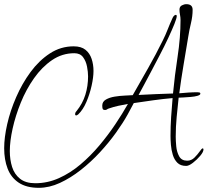

<svg xmlns="http://www.w3.org/2000/svg" viewBox="-29 -753 995 920"><path d="M157 147Q98 147 61 122.5Q24 98 7.5 55Q-9 12 -9 -43Q-9 -94 5.5 -158Q20 -222 48.5 -287.5Q77 -353 117.5 -408Q158 -463 210 -497Q262 -531 324 -531Q360 -531 380.5 -514.5Q401 -498 410 -471Q419 -444 419 -413Q419 -383 410 -342.5Q401 -302 385 -264.5Q369 -227 346 -205Q344 -204 341.5 -202Q339 -200 336 -200Q331 -200 331 -206Q331 -214 338 -221Q367 -257 380 -299Q393 -341 393 -387Q393 -408 388 -434Q383 -460 369 -479Q355 -498 327 -498Q269 -498 220.5 -465Q172 -432 134 -378Q96 -324 70.5 -261Q45 -198 31.5 -137Q18 -76 18 -29Q18 12 29 47Q40 82 67 103.5Q94 125 140 125Q199 125 253.5 100.5Q308 76 356.5 35Q405 -6 447 -56Q489 -106 523.5 -157.5Q558 -209 584 -255Q561 -251 538 -246Q515 -241 492 -233Q488 -232 484 -229Q480 -226 475 -226Q465 -226 463 -231.5Q461 -237 461 -247Q461 -266 478.5 -276Q496 -286 520.5 -290Q545 -294 569.5 -295Q594 -296 607 -297Q644 -362 681 -427Q718 -492 751 -559Q764 -585 774.5 -612Q785 -639 797 -665Q799 -670 803 -675.5Q807 -681 814 -682Q818 -680 818 -677Q818 -666 806.5 -637.5Q795 -609 777 -570.5Q759 -532 737 -490Q715 -448 694.5 -409Q674 -370 658 -340.5Q642 -311 635 -298Q676 -300 717.5 -302Q759 -304 800 -305Q808 -390 822 -481.5Q836 -573 836 -657Q836 -670 833.5 -682.5Q831 -695 831 -707Q831 -721 842 -727Q853 -733 864 -733Q894 -733 894 -706Q894 -675 886 -642Q878 -609 873 -577Q862 -510 850.5 -442Q839 -374 830 -306Q852 -308 874 -309.5Q896 -311 917 -311Q921 -311 926 -310Q931 -309 931 -304Q931 -298 917.5 -294Q904 -290 885 -288.5Q866 -287 849.5 -286Q833 -285 827 -285Q822 -239 817.5 -192Q813 -145 813 -98Q813 -79 815.5 -52Q818 -25 829.5 -4Q841 17 868 17Q888 17 903 2Q918 -13 928 -27.5Q938 -42 942 -42Q946 -42 946 -37Q946 -25 930.5 -6.5Q915 12 895.5 27Q876 42 863 42Q836 42 821 27Q806 12 799 -11Q792 -34 790 -58.5Q788 -83 788 -102Q788 -147 791 -192.5Q794 -238 798 -283Q752 -279 705.5 -272.5Q659 -266 612 -259L583 -205Q561 -165 527 -117.5Q493 -70 450 -23.5Q407 23 358 61.5Q309 100 258 123.5Q207 147 157 147Z"/></svg>

Font: Licorice
Style: Regular
Weight: 400
Designer: Robert E. Leuschke
Foundry: Robert E. Leuschke
Version: Version 1.010; ttfautohint (v1.8.3)